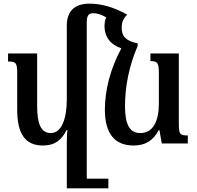

<svg xmlns="http://www.w3.org/2000/svg" viewBox="-20 -784 1075 1049"><path d="M572 192H454V-661C454 -697 463 -712 489 -712C510 -712 534 -705 560 -689C554 -675 551 -659 551 -643C551 -581 585 -539 643 -520C582 -407 553 -290 553 -185C553 -49 611 11 710 11C773 11 817 -15 847 -73H851L864 0H1006V-44C963 -44 957 -50 957 -109V-492H802V-450C840 -450 848 -443 848 -382V-219C848 -126 819 -57 746 -57C688 -57 663 -105 663 -204C663 -312 685 -423 732 -533V-547C664 -561 645 -588 645 -633C645 -662 653 -682 675 -704C599 -746 533 -764 469 -764C392 -764 345 -728 345 -643V-241C345 -143 320 -57 257 -57C202 -57 183 -112 183 -203V-492H24V-448C68 -448 74 -441 74 -381V-185C74 -48 121 11 215 11C277 11 315 -16 344 -74H348C346 -50 345 -25 345 -2V245H572Z"/></svg>

Font: Noto Serif Armenian Condensed Semi
Style: Regular
Weight: 600
Width: 3
Designer: Monotype Design Team
Foundry: Monotype Imaging Inc.
Version: Version 1.901